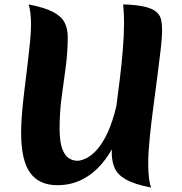

<svg xmlns="http://www.w3.org/2000/svg" viewBox="-20 -822 828 873"><path d="M288 -653Q288 -586 279 -518.5Q270 -451 260.5 -382Q251 -313 251 -239Q251 -179 262.5 -147Q274 -115 292.5 -103Q311 -91 332 -91Q345 -91 366 -99.5Q387 -108 411 -131Q435 -154 458.5 -197Q482 -240 501.5 -309.5Q521 -379 532.5 -480Q544 -581 544 -720L563 -398Q559 -343 544.5 -285Q530 -227 504 -172.5Q478 -118 440.5 -74.5Q403 -31 353 -5.5Q303 20 240 20Q158 20 117 -36.5Q76 -93 76 -220Q76 -260 80.5 -312Q85 -364 92 -420Q99 -476 105.5 -530.5Q112 -585 116.5 -631Q121 -677 121 -707Q121 -772 110 -802Q182 -788 220.5 -768Q259 -748 273.5 -720Q288 -692 288 -653ZM717 -684Q717 -652 710.5 -596Q704 -540 695 -471Q686 -402 676.5 -330Q667 -258 660.5 -192.5Q654 -127 654 -78Q654 -3 667 31Q591 16 552.5 -6Q514 -28 501 -58.5Q488 -89 488 -129Q488 -160 493.5 -211.5Q499 -263 507.5 -327Q516 -391 524.5 -460Q533 -529 538.5 -596Q544 -663 544 -720Q544 -740 543 -761Q542 -782 540 -802Q604 -800 640 -791Q676 -782 692.5 -766.5Q709 -751 713 -730.5Q717 -710 717 -684Z"/></svg>

Font: Merienda ExtraBold
Style: Regular
Weight: 800
Designer: Eduardo Rodriguez Tunni
Foundry: Eduardo Rodriguez Tunni
Version: Version 2.001